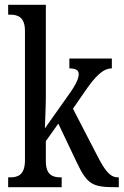

<svg xmlns="http://www.w3.org/2000/svg" viewBox="-20 -780 515 800"><path d="M14 0H237V-41H233C202 -41 171 -49 171 -108V-192L223 -265L300 -103C344 -11 365 0 463 0H475V-41H471C438 -41 416 -72 388 -126L284 -327L335 -401C376 -460 408 -495 446 -495V-536H269V-495C295 -495 308 -488 308 -471C308 -456 300 -432 266 -385L167 -245C167 -250 171 -340 171 -375V-760H14V-719H22C53 -719 84 -710 84 -651V-113C84 -50 54 -41 22 -41H14Z"/></svg>

Font: Noto Serif Ethiopic XCn
Style: Regular
Weight: 400
Width: 2
Designer: Monotype Design Team
Foundry: Monotype Imaging Inc.
Version: Version 2.102